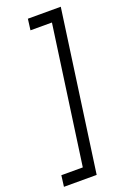

<svg xmlns="http://www.w3.org/2000/svg" viewBox="-168 -803 679 1009"><g transform="rotate(-20 171.0 -298.5)"><path d="M313 -746 188 149H5L13 87H133L241 -684H121L129 -746Z"/></g></svg>

Font: Josefin Slab SemiBold
Style: Italic
Weight: 600
Italic angle: -12°
Designer: Santiago Orozco
Foundry: Typemade
Version: Version 2.000